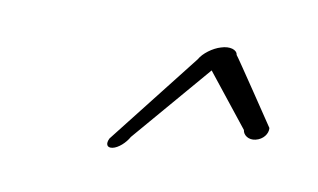

<svg xmlns="http://www.w3.org/2000/svg" viewBox="-38 -588 551 333"><g transform="rotate(10 238.0 -421.5)"><path d="M329 -523C315 -519 299 -507 293 -496L166 -334C161 -324 164 -317 174 -319C184 -321 196 -332 202 -343L320 -481L393 -389C394 -380 404 -373 416 -376C429 -379 437 -390 436 -400C436 -400 359 -515 358 -515C357 -524 344 -528 329 -523Z"/></g></svg>

Font: Hi. Perspective
Style: Perspective
Weight: 400
Designer: Mew Too, Robert Jablonski
Foundry: Cannot Into Space Fonts
Version: Version 1.996